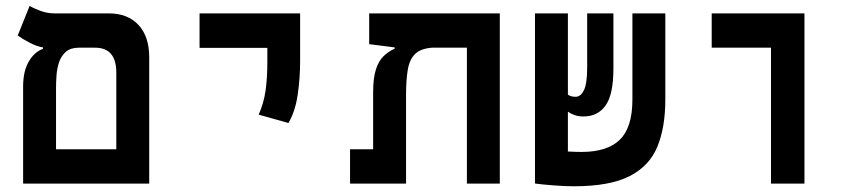

<svg xmlns="http://www.w3.org/2000/svg" viewBox="-20 -632 2970 661"><path d="M59.6 0V-338.4Q60.5 -389.2 79.6 -421.1Q98.6 -453.1 127.9 -463.9V-468.8Q106.4 -472.2 81.8 -485.1Q57.1 -498 41 -509.8L82 -611.8Q93.3 -604.5 117.7 -595.2Q142.1 -585.9 167.5 -585.9H354.5Q419.9 -585.9 456.8 -546.1Q493.7 -506.3 493.7 -434.6V0ZM252 -467.8Q223.1 -467.8 207 -453.9Q190.9 -439.9 183.6 -418.5Q176.3 -397 174.6 -373Q172.9 -349.1 172.9 -329.1V-118.2H380.4V-381.8Q380.4 -467.8 307.6 -467.8Z M973.1 -208.5 870.6 -237.3Q888.2 -277.3 894.3 -320.3Q900.4 -363.3 900.4 -419.9V-467.3H667V-585.9H1013.2V-419.9Q1013.2 -363.3 1004.9 -306.2Q996.6 -249 973.1 -208.5Z M1700.7 0H1587.4V-467.8H1467.3Q1427.7 -464.8 1408.7 -445.8Q1389.6 -426.8 1383.8 -391.6Q1377.9 -356.4 1377.9 -305.2V0H1185.1V-118.2H1264.6V-314.5Q1264.6 -363.8 1274.2 -393.1Q1283.7 -422.4 1300.5 -438.7Q1317.4 -455.1 1338.9 -464.4V-468.8L1251 -480V-585.9H1700.7Z M1955.6 9.3Q1925.8 9.3 1887.2 6.3Q1848.6 3.4 1822.8 0V-0.5H1821.8V-585.9H1935.1V-306.2Q1945.3 -298.8 1961.4 -298.8Q1979.5 -298.8 1990.5 -321.8Q2001.5 -344.7 2001.5 -400.9V-585.9H2091.8V-397Q2091.8 -306.2 2064.7 -268.6Q2037.6 -231 1988.8 -231Q1971.7 -231 1958.5 -235.6Q1945.3 -240.2 1935.1 -247.6V-110.4Q1965.3 -108.9 1981.9 -108.9Q2070.8 -108.9 2114 -151.1Q2157.2 -193.4 2157.2 -289.6V-585.9H2270.5V-289.1Q2270.5 -193.8 2243.2 -127.2Q2215.8 -60.5 2147.5 -25.6Q2079.1 9.3 1955.6 9.3Z M2634.3 0V-467.8H2430.2V-585.9H2749.5V0Z"/></svg>

Font: CaskaydiaCove NFP SemiBold
Style: Regular
Weight: 600
Designer: Aaron Bell
Foundry: Saja Typeworks
Version: Version 2111.001; VTT 6.35;Nerd Fonts 3.1.1